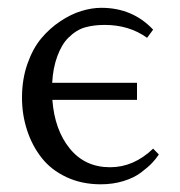

<svg xmlns="http://www.w3.org/2000/svg" viewBox="-20 -462 462 494"><path d="M358.4 -364.7Q312.5 -397.9 249 -397.9Q221.7 -397.9 199 -391.6Q176.3 -385.3 155.3 -364.3Q138.7 -347.7 127.4 -317.1Q116.2 -286.6 114.3 -249H332.5V-205.1H114.7Q120.6 -127.4 159.7 -79.6Q198.7 -31.7 263.2 -31.7Q324.2 -31.7 374 -79.6L388.7 -64.5Q381.3 -53.2 371.1 -42.5Q360.8 -31.7 342.8 -18.1Q324.7 -4.4 297.6 3.9Q270.5 12.2 239.3 12.2Q190.4 12.2 150.9 -6.3Q111.3 -24.9 86.9 -56.2Q62.5 -87.4 49.6 -127.2Q36.6 -167 36.6 -210.9Q36.6 -257.8 50.5 -297.6Q64.5 -337.4 86.2 -363.3Q107.9 -389.2 135.5 -407.5Q163.1 -425.8 189.7 -433.8Q216.3 -441.9 240.7 -441.9Q321.3 -441.9 374 -385.7Z"/></svg>

Font: Libertinage
Style: f
Weight: 400
Designer: OSP
Foundry: OSP
Version: Version 1.0; 2008; OFL relea